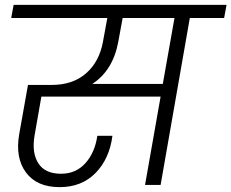

<svg xmlns="http://www.w3.org/2000/svg" viewBox="-20 -760 951 789"><path d="M466 -588Q444 -470 359 -415H649L697 -686H484ZM26 -686 36 -740H911L901 -686H760L640 0H576L640 -363H150L122 -203Q110 -132 137.5 -89Q165 -46 231 -46Q292 -46 331 -89.5Q370 -133 380 -202H442Q430 -108 373 -49.5Q316 9 225 9Q131 9 86.5 -51.5Q42 -112 59 -209L95 -411H193Q279 -411 333.5 -458.5Q388 -506 403 -588L421 -686Z"/></svg>

Font: Poppins Light
Style: Italic
Weight: 300
Italic angle: -10°
Designer: Ninad Kale (Devanagari), Jonny Pinhorn (Latin)
Foundry: Indian Type Foundry
Version: Version 3.200;PS 1.000;hotconv 16.6.54;makeotf.lib2.5.65590